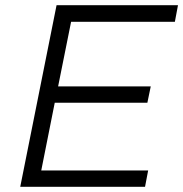

<svg xmlns="http://www.w3.org/2000/svg" viewBox="-20 -720 706 740"><path d="M654 -636H254L204 -387H561L548 -324H191L139 -63H551L539 0H58L198 -700H666Z"/></svg>

Font: Gontserrat Light
Style: Italic
Weight: 300
Italic angle: -11.3°
Designer: Julieta Ulanovsky
Foundry: Julieta Ulanovsky
Version: Version 6.001